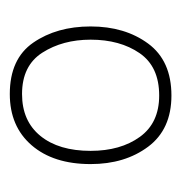

<svg xmlns="http://www.w3.org/2000/svg" viewBox="-9 -756 370 392"><g transform="rotate(-90 176.0 -560.0)"><path d="M318 -560Q318 -629 285 -677Q252 -725 180 -725Q114 -725 75.5 -680.5Q37 -636 37 -560Q37 -490 72.5 -442.5Q108 -395 177 -395Q248 -395 283 -442.5Q318 -490 318 -560ZM64 -560Q64 -625 94.5 -662.5Q125 -700 180 -700Q238 -700 264.5 -658.5Q291 -617 291 -560Q291 -500 263.5 -460Q236 -420 177 -420Q121 -420 92.5 -459.5Q64 -499 64 -560Z"/></g></svg>

Font: Noto Sans UI Thin
Style: Regular
Weight: 250
Designer: Monotype Design Team
Foundry: Monotype Imaging Inc.
Version: Version 1.901